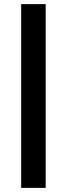

<svg xmlns="http://www.w3.org/2000/svg" viewBox="-20 -910 324 930"><path d="M82.5 0V-890H201.2V0Z"/></svg>

Font: Now Medium
Style: Regular
Weight: 500
Designer: Alfredo Marco Pradil
Foundry: Alfredo Marco Pradil
Version: Version 1.002;PS 001.002;hotconv 1.0.88;makeotf.lib2.5.64775